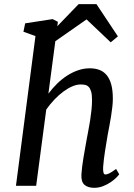

<svg xmlns="http://www.w3.org/2000/svg" viewBox="-20 -898 646 928"><path d="M151.4 -723.6 93.3 -744.6 101.6 -785.2 234.4 -805.7 259.8 -792.5 213.9 -445.3Q232.9 -470.7 255.6 -493.2Q278.3 -515.6 304 -532.2Q329.6 -548.8 357.4 -558.3Q385.3 -567.9 414.1 -567.9Q439.5 -567.9 460 -560.3Q480.5 -552.7 495.1 -535.4Q509.8 -518.1 517.6 -490Q525.4 -461.9 525.4 -420.4Q525.4 -402.3 522.9 -380.6Q520.5 -358.9 516.8 -335.9Q513.2 -313 508.8 -290Q504.4 -267.1 500.5 -246.6Q494.1 -209 487.8 -168.9Q481.4 -128.9 478.5 -91.3Q477.5 -73.7 480 -64.2Q482.4 -54.7 489.3 -54.7Q497.1 -54.7 508.3 -60.1Q519.5 -65.4 541 -81.5L556.2 -55.7Q553.2 -50.8 542.5 -39.8Q531.7 -28.8 515.6 -17.8Q499.5 -6.8 478.8 1.5Q458 9.8 435.5 9.8Q404.8 9.8 388.2 -4.9Q371.6 -19.5 373.5 -55.2Q374.5 -71.8 377 -91.6Q379.4 -111.3 382.8 -132.1Q386.2 -152.8 390.1 -174.3Q394 -195.8 397.5 -216.3Q401.4 -237.8 406.2 -262.9Q411.1 -288.1 415.3 -314Q419.4 -339.8 422.1 -365.7Q424.8 -391.6 424.8 -414.6Q424.8 -440.9 420.4 -455.8Q416 -470.7 408.4 -478.3Q400.9 -485.8 390.9 -487.8Q380.9 -489.7 369.6 -489.7Q350.6 -489.7 329.1 -480.5Q307.6 -471.2 285.9 -455.1Q264.2 -439 242.9 -416.7Q221.7 -394.5 203.6 -368.7L154.8 0H57.1ZM209.5 -722.2 359.9 -877.9H446.3L549.8 -722.2L515.1 -693.4L398.4 -804.2L240.2 -693.8Z"/></svg>

Font: Merriweather
Style: Italic
Weight: 400
Italic angle: -7°
Designer: Eben Sorkin ( eben@eyebytes.com )
Foundry: Eben Sorkin ( eben@eyebytes.com )
Version: Version 1.005; ttfautohint (v0.97) -l 13 -r 13 -G 200 -x 24 